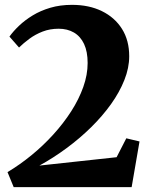

<svg xmlns="http://www.w3.org/2000/svg" viewBox="-20 -772 623 792"><path d="M11 -62Q62 -92.5 110.2 -132Q158.5 -171.5 200.2 -217.5Q242 -263.5 273.8 -313Q305.5 -362.5 323.5 -413Q341.5 -463.5 341.5 -512Q341.5 -559 326.8 -590.5Q312 -622 285 -637.8Q258 -653.5 222 -653.5Q186 -653.5 155.8 -641.8Q125.5 -630 101.5 -612.2Q77.5 -594.5 58.5 -576L19 -621Q35 -643.5 59 -666.2Q83 -689 115 -708.5Q147 -728 187.5 -740Q228 -752 277 -752Q347.5 -752 400.5 -726Q453.5 -700 483.2 -652.8Q513 -605.5 513 -540Q513 -492 493 -441.8Q473 -391.5 437.8 -342.2Q402.5 -293 355.8 -247Q309 -201 254.5 -160.8Q200 -120.5 142.5 -89L461 -123.5L501 -201.5L555.5 -188.5L523 0H36.5Z"/></svg>

Font: Merriweather 60pt ExtraBold
Style: Regular
Weight: 800
Version: Version 2.100